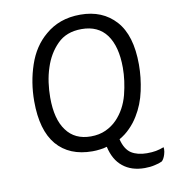

<svg xmlns="http://www.w3.org/2000/svg" viewBox="-94 -799 927 1041"><g transform="rotate(-10 369.5 -278.0)"><path d="M90.8 -297.9Q90.8 -138.7 159.2 -57.6Q228.5 23.4 355.5 23.4Q377 23.4 397.5 20.5Q417 18.6 435.5 12.7Q452.1 86.9 499 124Q545.9 162.1 619.1 162.1Q649.4 162.1 673.8 156.2Q698.2 151.4 715.8 142.6Q727.5 130.9 734.4 108.4Q739.3 92.8 739.3 79.1Q739.3 73.2 738.3 68.4Q715.8 77.1 694.3 81.1Q673.8 85 644.5 85Q592.8 85 558.6 63.5Q524.4 41 510.7 -15.6Q543.9 -34.2 570.3 -61.5Q596.7 -87.9 616.2 -120.1Q653.3 -179.7 668.9 -252.9Q684.6 -325.2 684.6 -396.5Q684.6 -557.6 612.3 -637.7Q540 -717.8 418 -717.8Q358.4 -717.8 309.6 -700.2Q261.7 -682.6 224.6 -650.4Q155.3 -592.8 123 -497.1Q90.8 -402.3 90.8 -297.9ZM411.1 -639.6Q502 -639.6 548.8 -576.2Q595.7 -511.7 595.7 -394.5Q595.7 -324.2 576.2 -247.1Q555.7 -169.9 505.9 -118.2Q479.5 -90.8 443.4 -74.2Q407.2 -57.6 361.3 -57.6Q272.5 -57.6 226.6 -121.1Q179.7 -183.6 179.7 -302.7Q179.7 -343.8 185.5 -385.7Q191.4 -427.7 204.1 -465.8Q227.5 -539.1 277.3 -588.9Q327.1 -639.6 411.1 -639.6Z"/></g></svg>

Font: cl
Style: Italic
Weight: 400
Designer: Mitja Miklavcic
Version: Version 7.504; 2011; Build 1022